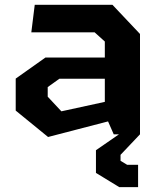

<svg xmlns="http://www.w3.org/2000/svg" viewBox="-20 -554 660 792"><path d="M412.4 -83.4V-382.7L370.4 -420.6H109.2L123.3 -534.2H443.8L557.5 -413.9V0H449.1ZM44.8 -97.8V-229.8L167.6 -316.8H456.5V-229.2H225L176.8 -194.8V-155.2L233.2 -94.8L456.5 -143.4V-61.2L178.3 11.1ZM501.9 -21.4 557.5 0 477.2 84.7V109.3L504.5 125.8H549.6V217.9H471.9L375.8 159.2V65.6Z"/></svg>

Font: Monaspace Krypton Var
Style: Regular
Weight: 400
Designer: Riley Cran and the Lettermatic Team
Version: Version 1.101 (Monaspace Krypton Var)